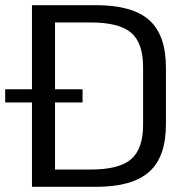

<svg xmlns="http://www.w3.org/2000/svg" viewBox="-39 -720 729 740"><path d="M84.2 -700H331.6Q471.6 -700 536 -642.5Q600.5 -585.1 600.5 -459.8V-240Q600.5 -114.9 535.6 -57.5Q470.8 0 331.6 0H84.2ZM154 -66.6H310.9Q420.1 -66.6 466.3 -106.4Q512.5 -146.3 512.5 -239.3V-460.7Q512.5 -554.5 466.3 -594Q420.1 -633.4 310.9 -633.4H154L173.1 -684.4V-14.4ZM279.2 -375.9V-325H-19V-375.9Z"/></svg>

Font: Pathway Extreme 8pt Thin
Style: Regular
Weight: 100
Designer: Eduardo Rodriguez Tunni
Foundry: Eduardo Rodriguez Tunni
Version: Version 1.000